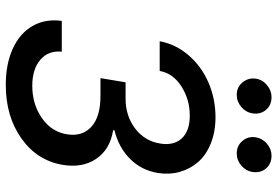

<svg xmlns="http://www.w3.org/2000/svg" viewBox="-172 -806 987 684"><g transform="rotate(90 322.0 -463.5)"><path d="M282 9.9Q207.7 9.9 153.1 -14.9Q98.4 -39.8 72.1 -85.4Q45.8 -131 54 -189.6H163.7Q158.7 -142 192.3 -113.3Q225.9 -84.5 285.2 -84.5Q350.9 -84.5 400.4 -119Q449.9 -153.4 458.1 -209.5Q466.3 -263.1 430.8 -295.3Q395.2 -327.4 321.4 -327.4H257.8L272.7 -416.9H331Q392.4 -416.9 437.1 -450.8Q481.9 -484.7 490.8 -539.8Q498.9 -588.1 472.7 -616.8Q446.4 -645.6 391.3 -645.6Q334.5 -645.6 287.8 -616.1Q241.1 -586.6 232.2 -538.4H126.4Q137.1 -595.9 176.7 -641.7Q216.3 -687.5 274.1 -712.4Q332 -737.2 397 -737.2Q448.9 -737.2 490.4 -720.5Q532 -703.8 556.6 -675.4Q581.3 -647 591.8 -610.1Q602.3 -573.2 595.9 -532.7Q586.3 -473.4 545.6 -432.9Q505 -392.4 443.5 -377.1V-372.5Q512.1 -361.5 545.3 -312.3Q578.5 -263.1 566.8 -193.2Q551.5 -101.6 472.8 -45.8Q394.2 9.9 282 9.9ZM525.9 -812.9Q498.6 -812.9 481.4 -833.3Q464.1 -853.7 468.8 -881.4Q472.7 -904.8 491.8 -920.8Q511 -936.8 534.1 -936.8Q563.2 -936.8 579.9 -916.9Q596.6 -897 592 -867.9Q588.4 -845.5 569.4 -829.2Q550.4 -812.9 525.9 -812.9ZM317.1 -812.9Q290.1 -812.9 272.9 -833.6Q255.7 -854.4 259.9 -881.4Q263.5 -904.8 282.8 -920.8Q302.2 -936.8 325.3 -936.8Q354.4 -936.8 371.1 -916.9Q387.8 -897 383.2 -867.9Q379.6 -845.5 360.6 -829.2Q341.6 -812.9 317.1 -812.9Z"/></g></svg>

Font: Karasuma Gothic
Style: Medium Italic
Weight: 500
Italic angle: 9.39998°
Designer: Rasmus Andersson / Ryoko Nishizuka
Foundry: Genbu
Version: Version 1.00